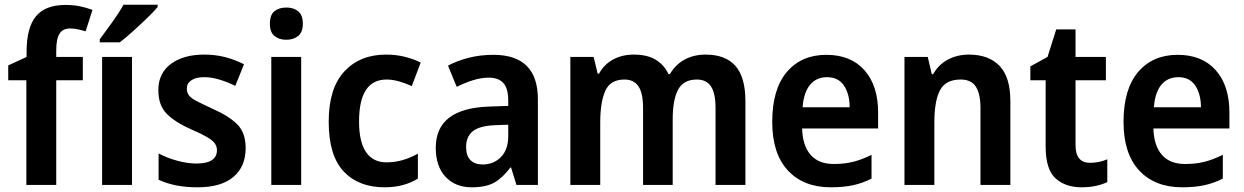

<svg xmlns="http://www.w3.org/2000/svg" viewBox="-20 -786 5287 816"><path d="M332 -445H219V0H92V-445H15V-508L93 -544V-566Q93 -669 133 -717Q173 -765 258 -765Q291 -765 318.5 -759.5Q346 -754 373 -744L344 -653Q330 -657 313 -661Q296 -665 278 -665Q247 -665 233 -643Q219 -621 219 -571V-544H332Z M541 0H414V-544H541ZM650 -756Q634 -737 605 -709Q576 -681 545 -653Q514 -625 489 -606H404V-619Q428 -651 457 -691.5Q486 -732 505 -766H650Z M1024 -157Q1024 -78 972 -34Q920 10 820 10Q769 10 729 2Q689 -6 654 -22V-134Q689 -115 733 -103Q777 -91 815 -91Q902 -91 902 -148Q902 -164 892.5 -177Q883 -190 859 -204Q835 -218 791 -237Q725 -266 689 -302Q653 -338 653 -403Q653 -475 706.5 -514.5Q760 -554 848 -554Q895 -554 936 -543.5Q977 -533 1017 -513L980 -421Q948 -437 913.5 -447.5Q879 -458 848 -458Q813 -458 793.5 -445Q774 -432 774 -409Q774 -392 783.5 -380Q793 -368 817.5 -355.5Q842 -343 885 -323Q951 -294 987.5 -258.5Q1024 -223 1024 -157Z M1197 -754Q1228 -754 1247.5 -738Q1267 -722 1267 -685Q1267 -649 1247 -633Q1227 -617 1197 -617Q1166 -617 1146.5 -633Q1127 -649 1127 -685Q1127 -723 1146.5 -738.5Q1166 -754 1197 -754ZM1260 -544V0H1133V-544Z M1614 10Q1504 10 1440.5 -57.5Q1377 -125 1377 -269Q1377 -411 1443.5 -482.5Q1510 -554 1621 -554Q1663 -554 1701 -544.5Q1739 -535 1768 -520L1730 -420Q1704 -432 1676.5 -440Q1649 -448 1623 -448Q1506 -448 1506 -270Q1506 -182 1536 -139Q1566 -96 1622 -96Q1659 -96 1692.5 -106Q1726 -116 1756 -133V-27Q1727 -9 1692 0.5Q1657 10 1614 10Z M2077 -553Q2266 -553 2266 -364V0H2175L2152 -74H2149Q2117 -31 2081.5 -10.5Q2046 10 1985 10Q1915 10 1873.5 -34.5Q1832 -79 1832 -158Q1832 -325 2057 -333L2140 -336V-359Q2140 -411 2119 -433.5Q2098 -456 2058 -456Q2025 -456 1990 -445Q1955 -434 1921 -417L1884 -507Q1923 -528 1972 -540.5Q2021 -553 2077 -553ZM2084 -254Q2017 -251 1989 -228Q1961 -205 1961 -162Q1961 -123 1980 -105Q1999 -87 2031 -87Q2078 -87 2109 -118.5Q2140 -150 2140 -208V-256Z M2979 -554Q3063 -554 3105.5 -506Q3148 -458 3148 -356V0H3021V-327Q3021 -390 3001.5 -419Q2982 -448 2942 -448Q2885 -448 2862 -405Q2839 -362 2839 -280V0H2713V-327Q2713 -390 2693.5 -419Q2674 -448 2634 -448Q2574 -448 2552.5 -400Q2531 -352 2531 -264V0H2404V-544H2503L2520 -473H2526Q2547 -512 2585.5 -533Q2624 -554 2674 -554Q2731 -554 2767 -532Q2803 -510 2821 -471H2827Q2851 -512 2890 -533Q2929 -554 2979 -554Z M3492 -553Q3596 -553 3654 -487.5Q3712 -422 3712 -308V-240H3389Q3391 -167 3425 -128Q3459 -89 3524 -89Q3569 -89 3606.5 -98.5Q3644 -108 3684 -128V-27Q3647 -8 3606.5 1Q3566 10 3511 10Q3395 10 3328.5 -61.5Q3262 -133 3262 -268Q3262 -407 3324 -480Q3386 -553 3492 -553ZM3495 -458Q3450 -458 3423 -426Q3396 -394 3391 -330H3591Q3591 -386 3567 -422Q3543 -458 3495 -458Z M4098 -554Q4182 -554 4228 -506Q4274 -458 4274 -357V0H4147V-327Q4147 -387 4127.5 -417.5Q4108 -448 4063 -448Q3999 -448 3975 -402.5Q3951 -357 3951 -264V0H3824V-544H3923L3940 -471H3946Q3969 -512 4009 -533Q4049 -554 4098 -554Z M4613 -94Q4632 -94 4651 -98Q4670 -102 4686 -109V-12Q4665 -2 4637.5 4Q4610 10 4577 10Q4508 10 4466 -28Q4424 -66 4424 -163V-445H4359V-504L4432 -544L4469 -661H4551V-544H4680V-445H4551V-169Q4551 -94 4613 -94Z M4985 -553Q5089 -553 5147 -487.5Q5205 -422 5205 -308V-240H4882Q4884 -167 4918 -128Q4952 -89 5017 -89Q5062 -89 5099.5 -98.5Q5137 -108 5177 -128V-27Q5140 -8 5099.5 1Q5059 10 5004 10Q4888 10 4821.5 -61.5Q4755 -133 4755 -268Q4755 -407 4817 -480Q4879 -553 4985 -553ZM4988 -458Q4943 -458 4916 -426Q4889 -394 4884 -330H5084Q5084 -386 5060 -422Q5036 -458 4988 -458Z"/></svg>

Font: Noto Sans Bengali SemiCondensed SemiBold
Style: Regular
Weight: 600
Width: 4
Designer: Joana Ranito - Universal Thirst; Jelle Bosma - Monotype Design Team
Foundry: Universal Thirst ehf.
Version: Version 3.000; ttfautohint (v1.8.4.7-5d5b)